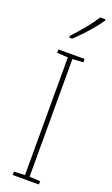

<svg xmlns="http://www.w3.org/2000/svg" viewBox="-181 -989 600 1026"><g transform="rotate(20 119.0 -475.5)"><path d="M194 0H45V-19L107 -22V-691L45 -695V-714H194V-695L133 -691V-22L194 -19ZM227 -944Q211 -920 188 -892.5Q165 -865 140.5 -839Q116 -813 94 -793H78V-803Q112 -840 142.5 -877Q173 -914 197 -951H227Z"/></g></svg>

Font: Noto Sans Myanmar Condensed Thin
Style: Regular
Weight: 100
Width: 3
Designer: Monotype Design Team
Foundry: Monotype Imaging Inc.
Version: Version 2.107; ttfautohint (v1.8.4.7-5d5b)